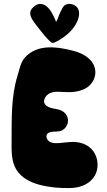

<svg xmlns="http://www.w3.org/2000/svg" viewBox="-20 -959 547 979"><path d="M312.5 -775.4C383.8 -829.1 407.2 -913.1 355.5 -934.6C327.1 -946.3 305.7 -934.6 297.9 -917C292 -904.3 287.1 -897.5 282.2 -884.8C277.3 -871.1 271.5 -853.5 265.6 -847.7C263.7 -850.6 261.7 -860.4 258.8 -865.2L250 -882.8C220.7 -943.4 177.7 -955.1 144.5 -917C115.2 -883.8 152.3 -847.7 195.3 -792C209 -774.4 239.3 -740.2 247.1 -740.2C262.7 -740.2 295.9 -762.7 312.5 -775.4ZM392.6 -686.5C373 -695.3 350.6 -701.2 329.1 -706.1C283.2 -715.8 236.3 -722.7 190.4 -712.9C159.2 -706.1 128.9 -690.4 107.4 -666C84 -640.6 80.1 -605.5 69.3 -573.2C36.1 -464.8 40 -356.4 39.1 -245.1C39.1 -193.4 36.1 -138.7 63.5 -93.8C88.9 -52.7 134.8 -29.3 178.7 -17.6C228.5 -3.9 283.2 1 335 0C380.9 -1 425.8 -13.7 455.1 -50.8C482.4 -85.9 484.4 -135.7 463.9 -174.8C442.4 -215.8 400.4 -234.4 355.5 -235.4C331.1 -235.4 306.6 -231.4 282.2 -229.5C267.6 -228.5 252.9 -228.5 239.3 -233.4C222.7 -239.3 208 -262.7 222.7 -278.3C236.3 -291 267.6 -286.1 284.2 -290C301.8 -293.9 313.5 -304.7 321.3 -320.3C337.9 -354.5 315.4 -390.6 282.2 -399.4C261.7 -405.3 240.2 -405.3 220.7 -417C190.4 -435.5 208 -470.7 233.4 -483.4C259.8 -496.1 293 -489.3 321.3 -489.3C348.6 -488.3 375 -491.2 400.4 -501C464.8 -524.4 489.3 -601.6 440.4 -653.3C427.7 -667 411.1 -677.7 392.6 -686.5Z"/></svg>

Font: Day Care
Style: Regular
Weight: 400
Designer: Noponies
Version: Version 1.000;PS 001.000;hotconv 1.0.88;makeotf.lib2.5.64775